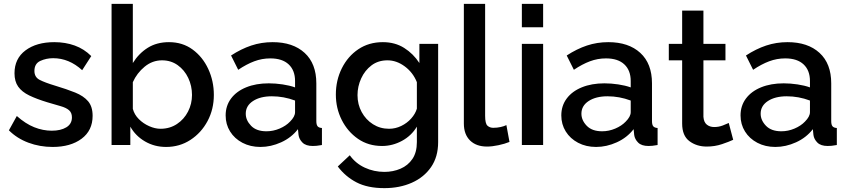

<svg xmlns="http://www.w3.org/2000/svg" viewBox="-20 -750 4386 993"><path d="M252 10Q186 10 127 -12Q68 -34 26 -76L67 -150Q112 -110 157 -92Q202 -74 248 -74Q294 -74 323 -91.5Q352 -109 352 -143Q352 -167 337 -180Q322 -193 293.5 -201Q265 -209 225 -221Q169 -238 131 -256.5Q93 -275 74 -302Q55 -329 55 -371Q55 -447 112 -489.5Q169 -532 261 -532Q318 -532 366.5 -514.5Q415 -497 452 -460L405 -387Q337 -449 255 -449Q219 -449 188.5 -435Q158 -421 158 -383Q158 -351 185 -337Q212 -323 265 -307Q325 -289 368.5 -271.5Q412 -254 435.5 -226.5Q459 -199 459 -151Q459 -75 402 -32.5Q345 10 252 10Z M839 10Q779 10 730 -18.5Q681 -47 654 -95V0H557V-730H667V-424Q698 -474 744.5 -503Q791 -532 854 -532Q924 -532 976 -494Q1028 -456 1057 -393.5Q1086 -331 1086 -259Q1086 -185 1053.5 -124Q1021 -63 965 -26.5Q909 10 839 10ZM810 -84Q858 -84 895 -108.5Q932 -133 952.5 -173Q973 -213 973 -259Q973 -306 953.5 -347Q934 -388 899 -413Q864 -438 818 -438Q768 -438 728 -405Q688 -372 667 -325V-187Q675 -157 698 -134Q721 -111 751.5 -97.5Q782 -84 810 -84Z M1147 -153Q1147 -203 1175 -240.5Q1203 -278 1253.5 -298.5Q1304 -319 1370 -319Q1405 -319 1441.5 -313.5Q1478 -308 1506 -298V-331Q1506 -386 1473 -417Q1440 -448 1378 -448Q1335 -448 1295 -433Q1255 -418 1212 -389L1175 -463Q1227 -497 1279.5 -514.5Q1332 -532 1390 -532Q1495 -532 1555.5 -476.5Q1616 -421 1616 -319V-124Q1616 -105 1622.5 -97Q1629 -89 1645 -88V0Q1630 3 1618 4Q1606 5 1598 5Q1562 5 1544.5 -12.5Q1527 -30 1524 -52L1521 -82Q1487 -38 1434 -14Q1381 10 1327 10Q1275 10 1234 -11.5Q1193 -33 1170 -70Q1147 -107 1147 -153ZM1480 -121Q1506 -147 1506 -170V-230Q1447 -252 1386 -252Q1326 -252 1288.5 -227.5Q1251 -203 1251 -162Q1251 -128 1278.5 -99.5Q1306 -71 1358 -71Q1393 -71 1426 -85Q1459 -99 1480 -121Z M1956 5Q1885 5 1831.5 -32Q1778 -69 1747.5 -129.5Q1717 -190 1717 -261Q1717 -335 1748 -397Q1779 -459 1833.5 -495.5Q1888 -532 1960 -532Q2023 -532 2070.5 -502Q2118 -472 2149 -424V-523H2246V-15Q2246 61 2209.5 114Q2173 167 2110 195Q2047 223 1968 223Q1881 223 1823.5 193Q1766 163 1727 111L1789 53Q1819 95 1866.5 117Q1914 139 1968 139Q2013 139 2051.5 122.5Q2090 106 2113 72Q2136 38 2136 -15V-95Q2108 -48 2059 -21.5Q2010 5 1956 5ZM1992 -84Q2025 -84 2055 -98.5Q2085 -113 2106.5 -137Q2128 -161 2136 -188V-325Q2116 -375 2073.5 -406.5Q2031 -438 1984 -438Q1936 -438 1901.5 -412Q1867 -386 1848 -344.5Q1829 -303 1829 -258Q1829 -210 1850.5 -170.5Q1872 -131 1909 -107.5Q1946 -84 1992 -84Z M2379 -730H2489V-151Q2489 -111 2501 -100Q2513 -89 2531 -89Q2551 -89 2569 -93Q2587 -97 2599 -103L2615 -16Q2591 -6 2558 1Q2525 8 2499 8Q2443 8 2411 -23.5Q2379 -55 2379 -111Z M2679 -609V-730H2789V-609ZM2679 0V-523H2789V0Z M2883 -153Q2883 -203 2911 -240.5Q2939 -278 2989.5 -298.5Q3040 -319 3106 -319Q3141 -319 3177.5 -313.5Q3214 -308 3242 -298V-331Q3242 -386 3209 -417Q3176 -448 3114 -448Q3071 -448 3031 -433Q2991 -418 2948 -389L2911 -463Q2963 -497 3015.5 -514.5Q3068 -532 3126 -532Q3231 -532 3291.5 -476.5Q3352 -421 3352 -319V-124Q3352 -105 3358.5 -97Q3365 -89 3381 -88V0Q3366 3 3354 4Q3342 5 3334 5Q3298 5 3280.5 -12.5Q3263 -30 3260 -52L3257 -82Q3223 -38 3170 -14Q3117 10 3063 10Q3011 10 2970 -11.5Q2929 -33 2906 -70Q2883 -107 2883 -153ZM3216 -121Q3242 -147 3242 -170V-230Q3183 -252 3122 -252Q3062 -252 3024.5 -227.5Q2987 -203 2987 -162Q2987 -128 3014.5 -99.5Q3042 -71 3094 -71Q3129 -71 3162 -85Q3195 -99 3216 -121Z M3772 -27Q3751 -17 3714 -4.5Q3677 8 3635 8Q3583 8 3545.5 -20Q3508 -48 3508 -111V-438H3439V-523H3508V-695H3618V-523H3732V-438H3618V-146Q3620 -118 3635.5 -105.5Q3651 -93 3674 -93Q3697 -93 3718 -101Q3739 -109 3749 -114Z M3810 -153Q3810 -203 3838 -240.5Q3866 -278 3916.5 -298.5Q3967 -319 4033 -319Q4068 -319 4104.5 -313.5Q4141 -308 4169 -298V-331Q4169 -386 4136 -417Q4103 -448 4041 -448Q3998 -448 3958 -433Q3918 -418 3875 -389L3838 -463Q3890 -497 3942.5 -514.5Q3995 -532 4053 -532Q4158 -532 4218.5 -476.5Q4279 -421 4279 -319V-124Q4279 -105 4285.5 -97Q4292 -89 4308 -88V0Q4293 3 4281 4Q4269 5 4261 5Q4225 5 4207.5 -12.5Q4190 -30 4187 -52L4184 -82Q4150 -38 4097 -14Q4044 10 3990 10Q3938 10 3897 -11.5Q3856 -33 3833 -70Q3810 -107 3810 -153ZM4143 -121Q4169 -147 4169 -170V-230Q4110 -252 4049 -252Q3989 -252 3951.5 -227.5Q3914 -203 3914 -162Q3914 -128 3941.5 -99.5Q3969 -71 4021 -71Q4056 -71 4089 -85Q4122 -99 4143 -121Z"/></svg>

Font: Raleway SemiBold
Style: Regular
Weight: 600
Designer: Matt McInerney, Pablo Impallari, Rodrigo Fuenzalida
Foundry: Matt McInerney, Pablo Impallari, Rodrigo Fuenzalida
Version: Version 4.026